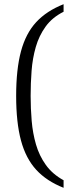

<svg xmlns="http://www.w3.org/2000/svg" viewBox="-20 -773 355 915"><path d="M283 122Q202 90 152.5 36Q103 -18 80 -103.5Q57 -189 57 -316Q57 -443 80 -528.5Q103 -614 152.5 -667.5Q202 -721 283 -753V-717Q229 -690 197.5 -646.5Q166 -603 150.5 -549Q135 -495 130.5 -435.5Q126 -376 126 -316Q126 -256 131 -197Q136 -138 151.5 -84.5Q167 -31 198.5 13Q230 57 283 86Z"/></svg>

Font: Noto Serif Armenian Light
Style: Regular
Weight: 300
Version: Version 2.007